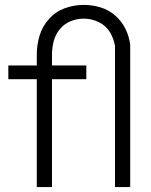

<svg xmlns="http://www.w3.org/2000/svg" viewBox="-20 -763 615 783"><path d="M130 0V-440H14V-496H130V-540Q130 -580 141.5 -618Q153 -656 180 -686Q207 -716 244.5 -729.5Q282 -743 322 -743Q356 -743 389.5 -733Q423 -723 449.5 -700Q476 -677 491.5 -645.5Q507 -614 511 -580V0H449V-576Q444 -604 430 -629Q413 -658 383.5 -672.5Q354 -687 322 -687Q294 -687 268 -676.5Q242 -666 224 -644Q206 -622 199 -595Q192 -568 192 -540V-496H332V-440H192V0Z"/></svg>

Font: Jozsika Light
Style: Regular
Weight: 300
Monospace: yes
Designer: Belleve Invis
Foundry: Belleve Invis
Version: 2.1.0